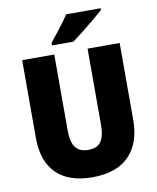

<svg xmlns="http://www.w3.org/2000/svg" viewBox="-99 -1003 893 1090"><g transform="rotate(-10 347.5 -458.5)"><path d="M629 -269Q629 -138 557.5 -64Q486 10 345 10Q210 10 138.5 -60.5Q67 -131 67 -265V-714H252V-277Q252 -208 276 -177.5Q300 -147 348 -147Q399 -147 421.5 -177.5Q444 -208 444 -278V-714H629ZM557 -917Q537 -899 503.5 -871Q470 -843 434 -814.5Q398 -786 372 -767H248V-781Q273 -813 305 -853.5Q337 -894 358 -927H557Z"/></g></svg>

Font: Noto Sans Malayalam SemiCondensed Black
Style: Regular
Weight: 900
Width: 4
Designer: Jelle Bosma - Monotype Design Team
Foundry: Monotype Imaging Inc.
Version: Version 2.104; ttfautohint (v1.8.4.7-5d5b)